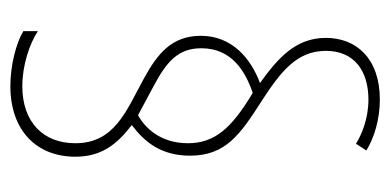

<svg xmlns="http://www.w3.org/2000/svg" viewBox="-211 -589 752 370"><g transform="rotate(90 165.0 -404.0)"><path d="M49 -415C49 -358 85 -331 130 -306C194 -271 256 -249 256 -173C256 -112 216 -71 146 -71C106 -71 64 -85 40 -101V-73C63 -59 106 -48 146 -48C233 -48 282 -100 282 -173C282 -222 260 -252 221 -282C253 -306 280 -338 280 -394C280 -463 239 -491 175 -532C118 -569 78 -600 78 -656C78 -711 117 -738 172 -738C210 -738 241 -724 257 -714L270 -734C246 -749 210 -760 172 -760C92 -760 53 -714 53 -656C53 -597 93 -563 140 -529C94 -512 49 -476 49 -415ZM73 -416C73 -475 118 -501 159 -515C228 -474 256 -441 256 -390C256 -337 226 -307 202 -294L146 -324C99 -349 73 -371 73 -416Z"/></g></svg>

Font: Noto Sans Ethiopic ExtraCondensed Thin
Style: Regular
Weight: 100
Width: 2
Designer: Monotype Design Team
Foundry: Monotype Imaging Inc.
Version: Version 2.102